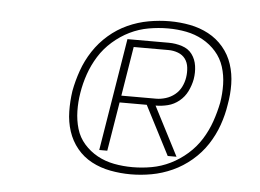

<svg xmlns="http://www.w3.org/2000/svg" viewBox="-38 -911 676 500"><g transform="rotate(5 300.0 -661.0)"><path d="M233 -514 281 -808H389Q407 -808 424 -802.5Q441 -797 450.5 -784Q460 -771 462.5 -754Q465 -737 462 -719Q459 -703 451.5 -687.5Q444 -672 430.5 -661Q417 -650 401 -646Q385 -642 369 -642L435 -514H412L346 -642H275L254 -514ZM278 -660H369Q381 -660 394 -664Q407 -668 417.5 -676.5Q428 -685 434 -697Q440 -709 442 -722Q444 -735 442.5 -748Q441 -761 434 -770.5Q427 -780 415 -784.5Q403 -789 390 -789H299ZM320 -458Q293 -458 266.5 -463Q240 -468 217.5 -480Q195 -492 179 -511.5Q163 -531 155 -555.5Q147 -580 146.5 -607Q146 -634 150 -661Q155 -688 164.5 -715Q174 -742 190 -766.5Q206 -791 228.5 -810.5Q251 -830 277.5 -842Q304 -854 332 -859Q360 -864 387 -864Q414 -864 440 -859Q466 -854 488.5 -842Q511 -830 527.5 -810.5Q544 -791 552 -766.5Q560 -742 560.5 -715Q561 -688 556 -661Q552 -634 542.5 -607Q533 -580 517 -555.5Q501 -531 478 -511.5Q455 -492 428.5 -480Q402 -468 374.5 -463Q347 -458 320 -458ZM323 -477Q348 -477 373 -481.5Q398 -486 421.5 -497.5Q445 -509 465.5 -527Q486 -545 500 -567.5Q514 -590 522.5 -614.5Q531 -639 536 -664Q540 -688 539.5 -712Q539 -736 532 -758Q525 -780 510 -797Q495 -814 475 -825Q455 -836 432 -840.5Q409 -845 384 -845Q359 -845 333.5 -840.5Q308 -836 284.5 -824.5Q261 -813 240.5 -795Q220 -777 206 -754.5Q192 -732 183.5 -707.5Q175 -683 171 -658Q167 -634 167.5 -610Q168 -586 174.5 -564Q181 -542 196 -525Q211 -508 231 -497Q251 -486 274.5 -481.5Q298 -477 323 -477Z"/></g></svg>

Font: Iosevka Aile Thin Oblique
Style: Regular
Weight: 100
Italic angle: -9°
Designer: Belleve Invis
Foundry: Belleve Invis
Version: Version 31.1.0; ttfautohint (v1.8.4)